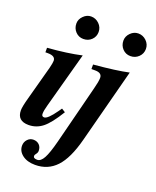

<svg xmlns="http://www.w3.org/2000/svg" viewBox="-162 -778 875 1078"><g transform="rotate(20 276.0 -239.0)"><path d="M193 -684Q221 -684 241.5 -664Q262 -644 262 -616Q262 -588 242.5 -569Q223 -550 194 -550Q166 -550 147 -570Q128 -590 128 -619Q128 -644 148 -664Q168 -684 193 -684ZM216 -142 238 -128Q190 -49 153 -20Q116 9 70 9Q2 9 2 -54Q2 -76 17 -130L72 -333Q80 -365 80 -378Q80 -407 34 -407H20V-434Q138 -443 223 -462L132 -128Q123 -97 123 -77Q123 -61 138 -61Q159 -61 202 -122ZM504 -462 388 -18Q357 101 307 154Q257 207 181 207Q134 207 105 185Q76 163 76 130Q76 108 90.5 92.5Q105 77 125 77Q147 77 160.5 90.5Q174 104 174 126Q174 137 166.5 146Q159 155 159 161Q159 176 183 176Q204 176 221 145Q238 114 257 40L346 -310Q358 -355 358 -377Q358 -407 317 -407H295V-434Q431 -446 504 -462ZM475 -685Q503 -685 523.5 -665Q544 -645 544 -617Q544 -589 524 -569.5Q504 -550 475 -550Q447 -550 428 -570Q409 -590 409 -619Q409 -645 429 -665Q449 -685 475 -685Z"/></g></svg>

Font: STIX
Style: Bold Italic
Weight: 700
Italic angle: -16.33°
Designer: MicroPress Inc., with final additions and corrections provided by Coen Hoffman, Elsevier (retired)
Version: Version 1.1.1